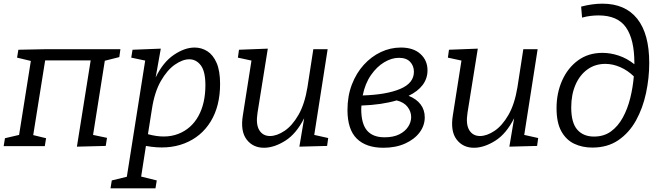

<svg xmlns="http://www.w3.org/2000/svg" viewBox="-21 -796 3600 1046"><path d="M398 3 473 -467H225L160 -60L230 -43L223 0H-1L6 -43L83 -61L147 -464L72 -482L79 -525L230 -528H635L629 -485L550 -465L486 -61L562 -45L555 -1Z M581 230 588 187 670 167 770 -466 694 -482 701 -525 855 -531 827 -374Q867 -457 926 -497Q985 -537 1039 -537Q1077 -537 1108.5 -517Q1140 -497 1159 -453.5Q1178 -410 1178 -339Q1178 -218 1127 -134.5Q1076 -51 984.5 -15Q893 21 774 -1L748 166L833 187L826 230ZM807 -204 785 -65Q879 -39 950 -66.5Q1021 -94 1059.5 -163Q1098 -232 1098 -332Q1098 -407 1073 -440Q1048 -473 1010 -473Q974 -473 932 -444Q890 -415 855.5 -355Q821 -295 807 -204Z M1420 9Q1358 10 1323 -35.5Q1288 -81 1302 -167L1349 -466L1275 -482L1281 -525L1438 -531L1382 -182Q1372 -119 1391.5 -87Q1411 -55 1450 -55Q1487 -55 1529 -83Q1571 -111 1605 -170Q1639 -229 1654 -321L1686 -528H1764L1691 -61L1767 -44L1761 -1L1610 3L1636 -152Q1593 -67 1533.5 -29.5Q1474 8 1420 9Z M2068 9Q1973 9 1922.5 -41Q1872 -91 1872 -197Q1872 -273 1896 -335.5Q1920 -398 1961 -443Q2002 -488 2054 -512.5Q2106 -537 2163 -537Q2231 -537 2269.5 -502Q2308 -467 2308 -413Q2308 -368 2281.5 -333Q2255 -298 2205 -274Q2248 -257 2270.5 -227Q2293 -197 2293 -157Q2293 -112 2265 -74.5Q2237 -37 2186 -14Q2135 9 2068 9ZM2152 -481Q2113 -481 2072.5 -457Q2032 -433 2000 -387Q1968 -341 1955 -276Q2084 -280 2159 -311.5Q2234 -343 2234 -405Q2234 -437 2213.5 -459Q2193 -481 2152 -481ZM1947 -202Q1947 -122 1978.5 -85Q2010 -48 2074 -48Q2122 -48 2154 -64Q2186 -80 2202.5 -105.5Q2219 -131 2219 -158Q2219 -188 2199.5 -213.5Q2180 -239 2140 -249Q2059 -225 1948 -221Q1947 -212 1947 -202Z M2564 9Q2502 10 2467 -35.5Q2432 -81 2446 -167L2493 -466L2419 -482L2425 -525L2582 -531L2526 -182Q2516 -119 2535.5 -87Q2555 -55 2594 -55Q2631 -55 2673 -83Q2715 -111 2749 -170Q2783 -229 2798 -321L2830 -528H2908L2835 -61L2911 -44L2905 -1L2754 3L2780 -152Q2737 -67 2677.5 -29.5Q2618 8 2564 9Z M3206 8Q3151 8 3107 -13Q3063 -34 3037 -81Q3011 -128 3011 -207Q3011 -289 3041.5 -357.5Q3072 -426 3128 -467Q3184 -508 3261 -508Q3305 -508 3350 -493Q3395 -478 3435 -446Q3435 -449 3435 -453Q3435 -581 3389.5 -646.5Q3344 -712 3240 -712Q3220 -712 3197.5 -709.5Q3175 -707 3150 -700L3145 -760Q3206 -776 3261 -776Q3385 -776 3450.5 -694Q3516 -612 3516 -453Q3516 -371 3498.5 -289Q3481 -207 3444 -140Q3407 -73 3348 -32.5Q3289 8 3206 8ZM3091 -211Q3091 -127 3124 -89.5Q3157 -52 3215 -52Q3269 -52 3307.5 -80Q3346 -108 3372 -155.5Q3398 -203 3412.5 -261.5Q3427 -320 3432 -380Q3398 -413 3357.5 -430.5Q3317 -448 3277 -448Q3221 -448 3179 -417.5Q3137 -387 3114 -333.5Q3091 -280 3091 -211Z"/></svg>

Font: Bitter
Style: Italic
Weight: 400
Italic angle: -9°
Designer: Sol Matas, and Bitter project Authors
Foundry: Sol Matas
Version: Version 2.001